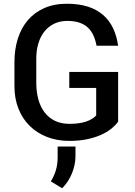

<svg xmlns="http://www.w3.org/2000/svg" viewBox="-20 -741 718 1024"><path d="M350.5 10.5Q285 10.5 231 -10.5Q177 -31.5 138.2 -69.8Q99.5 -108 78.2 -162Q57 -216 57 -282V-410Q57 -477.5 75 -534.5Q93 -591.5 128.2 -633Q163.5 -674.5 216 -697.8Q268.5 -721 337 -721Q400.5 -721 448.2 -705.8Q496 -690.5 529.5 -661.5Q563 -632.5 582.8 -591Q602.5 -549.5 610 -497H495Q489 -528.5 477.8 -553Q466.5 -577.5 448 -594.5Q429.5 -611.5 402.8 -620.5Q376 -629.5 339 -629.5Q299.5 -629.5 268.8 -614.5Q238 -599.5 216.8 -572.8Q195.5 -546 184.5 -509.2Q173.5 -472.5 173.5 -429.5V-300.5Q173.5 -252.5 184.2 -212.2Q195 -172 217 -142.8Q239 -113.5 272.2 -97Q305.5 -80.5 350.5 -80.5Q404 -80.5 439.5 -92.8Q475 -105 493 -125.5V-272H349.5V-357.5H610V-92Q595 -71.5 571.5 -53Q548 -34.5 515.8 -20.5Q483.5 -6.5 442.2 2Q401 10.5 350.5 10.5ZM311.5 263 251 226.5Q269.5 196.5 278.5 165.2Q287.5 134 287.5 96.5V40.5H382.5V92.5Q382.5 115.5 377.5 138.8Q372.5 162 363.5 184.2Q354.5 206.5 341.2 226.5Q328 246.5 311.5 263Z"/></svg>

Font: Roberto Sans Medium
Style: Regular
Weight: 500
Designer: Google (font) & Cristiano Sobral (main changes)
Version: Version 1.000;October 12, 2021;FontCreator 14.0.0.2814 64-bi